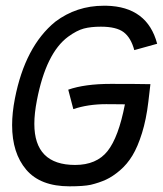

<svg xmlns="http://www.w3.org/2000/svg" viewBox="-20 -656 577 680"><path d="M512.7 -357.9 505.4 -295.4Q498 -232.9 482.9 -184.6Q467.8 -136.2 449.2 -105.5Q430.7 -74.7 405 -52.7Q379.4 -30.8 355.5 -19.8Q331.5 -8.8 301.3 -1.5Q275.9 3.9 226.1 3.9Q123 3.9 73 -54.9Q22.9 -113.8 22.9 -212.9Q22.9 -256.3 32.7 -306.6Q68.8 -491.7 175.8 -579.1Q251 -635.7 347.2 -635.7H356.9Q502 -632.3 536.6 -501L455.6 -478.5Q443.8 -522.5 418 -542Q392.1 -561.5 337.4 -561.5Q301.8 -561.5 276.9 -554.9Q252 -548.3 221.2 -525.9Q143.1 -468.3 110.8 -301.3Q101.6 -253.9 101.6 -217.3Q101.6 -71.8 246.1 -71.8Q321.8 -71.8 360.8 -120.8Q399.9 -169.9 422.4 -286.6H415.5Q404.3 -286.6 384.8 -286.9Q365.2 -287.1 356 -287.1Q291.5 -287.1 239.7 -269.5L221.7 -338.4Q280.3 -358.9 372.6 -358.9Q466.3 -358.9 512.7 -357.9Z"/></svg>

Font: Fantasque Sans Mono
Style: Italic
Weight: 400
Italic angle: -11°
Monospace: yes
Designer: Jany Belluz
Version: Version 1.8.0 ; ttfautohint (v1.8.2)